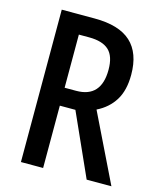

<svg xmlns="http://www.w3.org/2000/svg" viewBox="-108 -792 722 869"><g transform="rotate(15 252.5 -357.0)"><path d="M227 -714Q342 -714 397.5 -663Q453 -612 453 -510Q453 -437 424 -390.5Q395 -344 342 -318L497 0H381L250 -292H177V0H73V-714ZM225 -625H177V-376H231Q348 -376 348 -506Q348 -569 318 -597Q288 -625 225 -625Z"/></g></svg>

Font: Avrile Sans Condensed Medium
Style: Regular
Weight: 500
Width: 3
Designer: Monotype Design Team
Foundry: Monotype Imaging Inc.
Version: Version 2.001;September 10, 2019;FontCreator 11.5.0.2425 64-